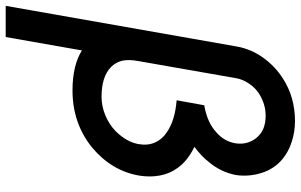

<svg xmlns="http://www.w3.org/2000/svg" viewBox="-221 -595 1056 674"><g transform="rotate(90 307.0 -258.0)"><path d="M586.5 -219Q570 -122 487.5 -53Q402.5 15.5 287.5 15.5Q200 15.5 147 -17.5L100 250H-9.5L133.5 -562.5Q142 -610 171.5 -652.5Q203 -696.5 247 -724Q312 -765.5 395 -765.5Q432.5 -765.5 467.5 -754.2Q502.5 -743 528 -722Q563 -693 577 -648.5Q591 -604 584.5 -558.5Q574.5 -507 541.5 -466.5Q518 -436 485.5 -412.5Q536 -388 560.5 -352Q580 -325 586.2 -290.8Q592.5 -256.5 586.5 -219ZM476 -217.5Q481.5 -249 470 -274.5Q458.5 -300 434.5 -315.5Q393 -344.5 322 -350L339.5 -447Q400.5 -457.5 434.5 -489.5Q466 -516.5 473 -556Q477 -581.5 469.2 -603.2Q461.5 -625 445 -639.5Q420.5 -662.5 376 -662.5Q335.5 -662.5 299 -639.5Q278 -626 263.5 -604.2Q249 -582.5 245 -561.5L184.5 -216.5Q178 -182 183.2 -159.2Q188.5 -136.5 205 -120Q239 -86.5 309.5 -86.5Q342.5 -86.5 374.2 -99.5Q406 -112.5 430 -135.5Q469.5 -175.5 476 -217.5Z"/></g></svg>

Font: Russisch Sans SemiBold
Style: Italic
Weight: 600
Width: 4
Italic angle: -10°
Designer: Michael Sharanda (font) & Cristiano Sobral (main changes)
Foundry: Michael Sharanda
Version: Version 2.00;September 8, 2020;FontCreator 13.0.0.2681 64-bi